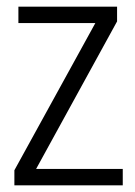

<svg xmlns="http://www.w3.org/2000/svg" viewBox="-20 -554 404 574"><path d="M23 0V-45L265 -485H35V-534H330V-490L88 -49H347V0Z"/></svg>

Font: Georama SemiCondensed Light
Style: Regular
Weight: 300
Width: 4
Designer: Jean-Baptiste Levee
Foundry: Production Type
Version: Version 1.000